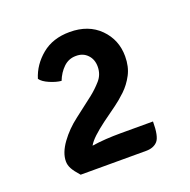

<svg xmlns="http://www.w3.org/2000/svg" viewBox="-86 -834 590 596"><g transform="rotate(-20 208.5 -536.0)"><path d="M351 -400Q351 -350.5 337.8 -336Q324.5 -321.5 300 -321.5H83.5Q67 -340 60.8 -351.8Q54.5 -363.5 54.5 -376Q54.5 -404 77.5 -435.8Q100.5 -467.5 133 -492L196 -540.5Q215 -555.5 231.5 -574.2Q248 -593 248 -619Q248 -643 233.2 -658.2Q218.5 -673.5 195 -673Q171.5 -673 154.2 -656.5Q137 -640 127.5 -615.5Q110.5 -617 89.5 -626Q68.5 -635 60.5 -646.5Q73.5 -689 110 -719.2Q146.5 -749.5 202.5 -749.5Q264.5 -749.5 301.8 -712Q339 -674.5 339 -620Q339 -585.5 325.5 -560Q312 -534.5 292.5 -516Q273 -497.5 255.5 -485L208 -450.5Q186 -434 171 -420Q156 -406 149 -393.5Q171.5 -397 195.5 -398.5Q219.5 -400 243 -400Z"/></g></svg>

Font: Signika SC
Style: Regular
Weight: 400
Designer: Anna Giedryś
Foundry: Anna Giedryś
Version: Version 2.000; ttfautohint (v1.8.3) -l 8 -r 50 -G 200 -x 9 -